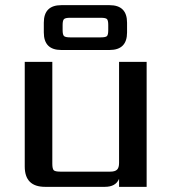

<svg xmlns="http://www.w3.org/2000/svg" viewBox="-20 -725 674 745"><path d="M223 -628V-608Q223 -590 228.5 -585Q234 -580 252 -580H371Q390 -580 395 -585Q400 -590 400 -608V-628Q400 -646 395 -651Q390 -656 371 -656H252Q234 -656 228.5 -651Q223 -646 223 -628ZM405 -531H218Q150 -531 150 -599V-637Q150 -705 218 -705H405Q473 -705 473 -637V-599Q473 -531 405 -531ZM442 -485H549V0H442V-31Q429 0 387 0H155Q76 0 76 -79V-485H183V-90Q183 -70 188.5 -64.5Q194 -59 214 -59H408Q426 -59 434 -66.5Q442 -74 442 -93Z"/></svg>

Font: Sarpanch Medium
Style: Regular
Weight: 500
Designer: Manushi Parikh (Devanagari and Latin), Jyotish Sonowal (Devanagari)
Foundry: Indian Type Foundry
Version: Version 2.004;PS 1.0;hotconv 1.0.78;makeotf.lib2.5.61930; tt